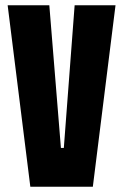

<svg xmlns="http://www.w3.org/2000/svg" viewBox="-20 -708 466 728"><path d="M95 0 9 -688H167L211 -147H222L263 -688H418L332 0Z"/></svg>

Font: Saira ExtraCondensed Black
Style: Regular
Weight: 900
Width: 2
Designer: Hector Gatti with collaboration of the Omnibus-Type team
Foundry: Omnibus-Type
Version: Version 1.101